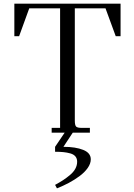

<svg xmlns="http://www.w3.org/2000/svg" viewBox="-20 -722 731 1045"><path d="M58.1 -524.9V-702.1H636.2V-524.9H609.9L554.2 -676.8H387.2V-65.9Q387.2 -40.5 394.3 -33.2Q401.4 -25.9 425.8 -25.9H469.2V0H376L325.2 77.1Q391.6 77.1 432.9 93.8Q474.1 110.4 474.1 145Q474.1 168.5 457.3 192.4Q440.4 216.3 412.6 236.8Q384.8 257.3 354 273.7Q323.2 290 290 303.2L279.8 284.2Q305.7 270 323 258.8Q340.3 247.6 360.1 231.2Q379.9 214.8 389.9 196.5Q399.9 178.2 399.9 158.2Q399.9 141.1 390.6 129.6Q381.3 118.2 363 113Q344.7 107.9 325.7 106Q306.6 104 279.8 104V77.1L332 0H261.2V-25.9H307.1V-676.8H139.2L84 -524.9Z"/></svg>

Font: Dihjauti S
Style: Regular
Weight: 400
Designer: T. Christopher White
Version: Version 3.0.0